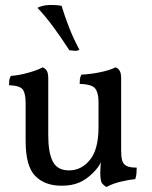

<svg xmlns="http://www.w3.org/2000/svg" viewBox="-20 -735 604 764"><path d="M225 4Q158 4 120 -35Q82 -74 82 -174V-325Q82 -360 72 -377Q62 -394 16 -396Q16 -407 17 -415.5Q18 -424 23 -433Q54 -435 90.5 -445Q127 -455 150 -467Q159 -464 165.5 -454.5Q172 -445 172 -423V-196Q172 -128 190 -92.5Q208 -57 255 -57Q304 -57 338 -99Q372 -141 372 -228V-330Q372 -365 359 -382.5Q346 -400 297 -401Q297 -412 298 -420.5Q299 -429 304 -438Q343 -440 380.5 -448Q418 -456 440 -467Q449 -464 455.5 -454.5Q462 -445 462 -423V-133L384 -96Q379 -82 370 -70Q361 -58 350 -47Q324 -21 295 -8.5Q266 4 225 4ZM404 9Q394 4 386.5 -5Q379 -14 379 -49Q379 -60 380.5 -80Q382 -100 389 -136H462Q462 -112 466 -97Q470 -82 483 -75Q496 -68 524 -68Q524 -58 523 -45Q522 -32 518 -22Q493 -20 460 -12Q427 -4 404 9ZM256 -535Q221 -589 191 -629.5Q161 -670 129 -704Q149 -714 174.5 -715Q200 -716 225 -712Q238 -669 255 -625.5Q272 -582 296 -537Q287 -532 276.5 -533Q266 -534 256 -535Z"/></svg>

Font: Vollkorn
Style: Regular
Weight: 400
Designer: Friedrich Althausen
Foundry: Friedrich Althausen
Version: Version 4.104